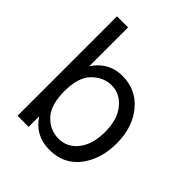

<svg xmlns="http://www.w3.org/2000/svg" viewBox="-198 -832 965 965"><g transform="rotate(45 285.0 -349.5)"><path d="M303.5 -443Q245 -443 200 -398Q155 -353 155 -254.5Q155 -156 198.5 -110Q242 -64 303.5 -64Q365 -64 405 -115Q445 -166 445 -254Q445 -342 403.5 -392.5Q362 -443 303.5 -443ZM155 0H76V-707H155V-431Q210 -515 307.5 -515Q405 -515 466 -441.5Q527 -368 527 -255Q527 -142 469.5 -67Q412 8 310.5 8Q209 8 155 -75Z"/></g></svg>

Font: Hind Madurai
Style: Regular
Weight: 400
Designer: Jyotish Sonowal
Foundry: Indian Type Foundry
Version: Version 0.702;PS 1.0;hotconv 1.0.81;makeotf.lib2.5.63406